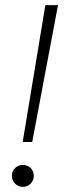

<svg xmlns="http://www.w3.org/2000/svg" viewBox="-20 -720 252 745"><path d="M68 -169 156 -700H205L105 -169ZM68 5Q51 5 38.5 -7.5Q26 -20 26 -38Q26 -56 38.5 -68Q51 -80 68 -80Q87 -80 99 -68Q111 -56 111 -38Q111 -20 99 -7.5Q87 5 68 5Z"/></svg>

Font: DM Sans 9pt ExtraLight
Style: Italic
Weight: 250
Italic angle: -10°
Version: Version 4.004;gftools[0.9.30]